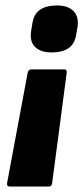

<svg xmlns="http://www.w3.org/2000/svg" viewBox="-20 -529 305 703"><path d="M216 -275Q226 -275 224 -261L171 141Q170 154 158 154H16Q4 154 6 141L81 -261Q83 -275 95 -275ZM189 -509Q228 -509 248.5 -489Q269 -469 264 -432L260 -408Q255 -369 231.5 -353Q208 -337 169 -337Q129 -337 108.5 -357Q88 -377 94 -416L98 -440Q103 -477 126 -493Q149 -509 189 -509Z"/></svg>

Font: Sofia Sans Condensed Black
Style: Italic
Weight: 900
Italic angle: -9°
Version: Version 4.100